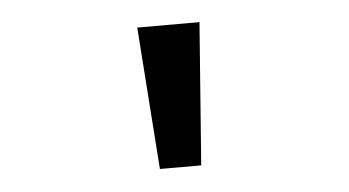

<svg xmlns="http://www.w3.org/2000/svg" viewBox="-33 -748 681 375"><g transform="rotate(-5 308.0 -560.5)"><path d="M369 -700 348 -421H267L247 -700Z"/></g></svg>

Font: Overpass Mono Light
Style: Bold
Weight: 600
Monospace: yes
Designer: Delve Withrington, Dave Bailey
Foundry: Delve Fonts
Version: Version 1.000;DELV;Overpass